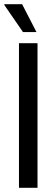

<svg xmlns="http://www.w3.org/2000/svg" viewBox="-22 -891 265 911"><path d="M151 -739H87L-2 -868L-1 -871H83ZM68 0V-686H156V0Z"/></svg>

Font: Archivo Condensed
Style: Regular
Weight: 400
Width: 3
Designer: Hector Gatti
Foundry: Omnibus-Type
Version: Version 2.001; ttfautohint (v1.8.3)